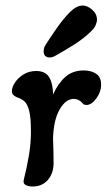

<svg xmlns="http://www.w3.org/2000/svg" viewBox="-20 -664 389 695"><path d="M98 11Q82 11 72.5 5.5Q63 0 66 -13Q77 -56 84.5 -100.5Q92 -145 92 -186Q92 -239 85.5 -263.5Q79 -288 68 -297.5Q57 -307 41 -312Q34 -315 28.5 -320Q23 -325 23 -334Q23 -348 34 -365Q45 -382 65 -394.5Q85 -407 111 -407Q145 -407 158.5 -383.5Q172 -360 172 -322Q190 -362 216.5 -385.5Q243 -409 283 -409Q310 -409 328 -397Q346 -385 346 -358Q346 -331 328.5 -307.5Q311 -284 293 -284Q290 -284 286 -285Q282 -286 279 -290Q266 -306 247 -306Q218 -306 196 -268Q174 -230 172 -163Q173 -138 173.5 -112Q174 -86 174 -74Q174 -37 153.5 -13Q133 11 98 11ZM161 -456Q138 -456 138 -478Q138 -490 144 -500Q165 -533 187.5 -565Q210 -597 234 -621Q257 -644 280 -644Q296 -644 313.5 -629Q331 -614 331 -593Q331 -584 326 -572.5Q321 -561 310 -551Q285 -526 250.5 -504Q216 -482 180 -462Q170 -456 161 -456Z"/></svg>

Font: Akaya Kanadaka
Style: Regular
Weight: 400
Designer: Vaishnavi Murthy Yerkadithaya, Juan Luis Blanco Aristondo
Version: Version 1.002; ttfautohint (v1.8.3)